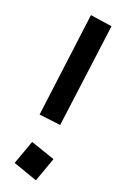

<svg xmlns="http://www.w3.org/2000/svg" viewBox="-156 -803 548 889"><g transform="rotate(20 117.5 -358.0)"><path d="M62 -247 128 -761 235 -745 168 -234ZM30 3 73 -116 193 -75 150 45Z"/></g></svg>

Font: ZCOOL KuaiLe
Style: Regular
Weight: 400
Designer: Lui Bingke
Foundry: ZCOOL
Version: Version 2.000